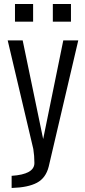

<svg xmlns="http://www.w3.org/2000/svg" viewBox="-20 -785 419 951"><path d="M54.2 -677.7V-765.1H144V-677.7ZM241.7 -677.7V-765.1H331.5V-677.7ZM150.4 22.5Q150.4 -13.2 145 -46.9L18.1 -585H92.3L193.8 -96.2L293.5 -585H367.7L221.2 40.5Q207 96.7 163.1 120.1Q119.1 143.6 39.1 146H37.6V85.9Q150.4 78.6 150.4 22.5Z"/></svg>

Font: Oswald-Light
Style: Light
Weight: 300
Designer: vernon adams
Foundry: vernon adams
Version: Version ; ttfautohint (v0.92.18-e454-dirty) -l 8 -r 50 -G 20